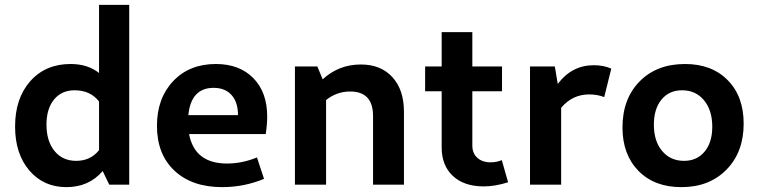

<svg xmlns="http://www.w3.org/2000/svg" viewBox="-20 -759 3118 789"><path d="M253 10Q159 10 100.5 -58.5Q42 -127 42 -239Q42 -355 104.5 -425.5Q167 -496 270 -496Q341 -496 387 -459V-739H511V0H429L402 -56Q345 10 253 10ZM171 -247Q171 -179 204 -138.5Q237 -98 293 -98Q352 -98 387 -142V-342Q351 -388 287 -388Q233 -388 202 -350Q171 -312 171 -247Z M893 10Q769 10 697 -57.5Q625 -125 625 -242Q625 -355 691.5 -425.5Q758 -496 867 -496Q964 -496 1021 -438Q1078 -380 1078 -280Q1078 -248 1072 -208H757Q780 -87 913 -87Q975 -87 1036 -112L1065 -24Q983 10 893 10ZM858 -398Q765 -398 754 -286H958Q958 -339 931.5 -368.5Q905 -398 858 -398Z M1192 0V-486H1284L1306 -433Q1372 -494 1463 -494Q1545 -494 1592.5 -442Q1640 -390 1640 -300V0H1513V-282Q1513 -383 1419 -383Q1364 -383 1320 -348V0Z M1968 7Q1887 7 1841 -36Q1795 -79 1795 -153V-384H1727V-486H1795V-627H1921V-486H2043V-384H1921V-161Q1921 -129 1941.5 -110.5Q1962 -92 1996 -92Q2021 -92 2042 -101L2068 -10Q2015 7 1968 7Z M2158 0V-486H2260L2272 -414Q2330 -491 2420 -491Q2461 -491 2492 -477L2463 -360Q2435 -371 2401 -371Q2332 -371 2286 -316V0Z M2780 10Q2669 10 2603.5 -57Q2538 -124 2538 -235Q2538 -353 2608.5 -424.5Q2679 -496 2795 -496Q2905 -496 2970.5 -429.5Q3036 -363 3036 -251Q3036 -134 2965.5 -62Q2895 10 2780 10ZM2791 -98Q2844 -98 2875.5 -136Q2907 -174 2907 -238Q2907 -306 2873 -347Q2839 -388 2783 -388Q2730 -388 2698.5 -350Q2667 -312 2667 -246Q2667 -179 2701 -138.5Q2735 -98 2791 -98Z"/></svg>

Font: Cantarell
Style: Bold
Weight: 700
Designer: Dave Crossland, Nikolaus Waxweiler, Florian Fecher, Jacques Le Bailly, Eben Sorkin, Alexei Vanyashin, Alexios Zavras, Em
Version: Version 0.303